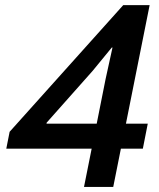

<svg xmlns="http://www.w3.org/2000/svg" viewBox="-20 -740 631 760"><path d="M342.8 -151.4H4.9L18.1 -218.3L467.8 -719.7H572.3L478.5 -250.5H564.9L545.4 -151.4H458.5L428.2 0H312.5ZM362.8 -250.5 397.9 -426.8 425.3 -551.8H422.4L346.7 -459.5L164.6 -254.4L164.1 -250.5Z"/></svg>

Font: Reddit Sans Fudge SmBold Italic
Style: Regular
Weight: 600
Italic angle: -11.25°
Designer: Stephen Hutchings
Version: Version 1.013